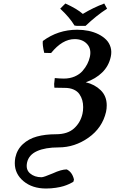

<svg xmlns="http://www.w3.org/2000/svg" viewBox="-20 -827 652 1090"><path d="M133.8 95.2Q125 135.3 150.4 157.2Q175.8 179.2 215.8 179.2Q228 179.2 279.8 157.2Q328.1 134.8 358.9 134.8Q390.1 149.9 399.9 191.9L397 204.1Q395 205.6 390.9 208.3Q386.7 210.9 372.1 217.8Q357.4 224.6 340.8 229.7Q324.2 234.9 297.4 239Q270.5 243.2 241.2 243.2Q163.6 243.2 113.8 201.9Q64 160.6 64 99.1Q64 85 66.9 67.9Q76.7 22 109.6 -8.5Q142.6 -39.1 189.7 -52Q236.8 -64.9 297.9 -64.9Q363.8 -64.9 400.4 -98.1Q437 -131.3 448.2 -181.2Q452.1 -197.3 452.1 -219.2Q452.1 -240.2 447 -258.3Q441.9 -276.4 430.7 -292.7Q419.4 -309.1 398.2 -318.6Q377 -328.1 348.1 -328.1L289.1 -329.1Q288.6 -331.1 288.3 -334.2Q288.1 -337.4 287.6 -345.5Q287.1 -353.5 288.1 -356L291 -383.8Q321.8 -380.9 342.8 -380.9Q376.5 -380.9 404.1 -392.8Q431.6 -404.8 448.5 -424.1Q465.3 -443.4 475.3 -463.1Q485.4 -482.9 490.2 -503.9Q500 -549.3 474.4 -577.1Q448.7 -605 403.8 -605Q334 -605 270 -525.9L231 -526.9Q220.2 -573.2 223.1 -594.2Q309.1 -658.2 418 -658.2Q451.7 -658.2 482.4 -651.9Q513.2 -645.5 539.1 -632.6Q564.9 -619.6 582.8 -601.6Q600.6 -583.5 607.9 -558.6Q615.2 -533.7 608.9 -504.9Q597.7 -452.6 560.5 -416Q523.4 -379.4 466.8 -359.9Q517.6 -348.1 551.8 -314.7Q585.9 -281.2 585.9 -229Q585.9 -209.5 582 -191.9Q561 -101.1 482.7 -45.7Q404.3 9.8 313 9.8Q237.3 9.8 190.4 30.8Q143.6 51.8 133.8 95.2ZM416 -680.2 402.8 -682.1Q375.5 -728 321.8 -777.8L351.1 -807.1Q417 -777.3 450.2 -748Q508.3 -783.2 571.8 -807.1L587.9 -777.8Q527.3 -738.8 465.8 -680.2Z"/></svg>

Font: Linear Smooth
Style: Bold Italic
Weight: 700
Designer: Philipp H. Poll, Flanker
Foundry: Philipp H. Poll, reworked by Flanker
Version: Version 1.061 | FøM Fix